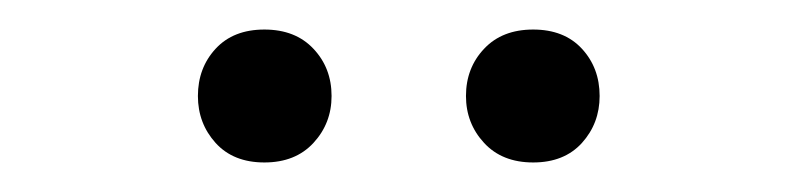

<svg xmlns="http://www.w3.org/2000/svg" viewBox="-20 -663 540 130"><path d="M159 -553Q138 -553 126 -566.2Q114 -579.5 114 -598Q114 -617 126 -630Q138 -643 159 -643Q180 -643 192.2 -630Q204.5 -617 204.5 -598Q204.5 -579.5 192.2 -566.2Q180 -553 159 -553ZM341 -553Q320 -553 307.8 -566.2Q295.5 -579.5 295.5 -598Q295.5 -617 307.8 -630Q320 -643 341 -643Q362 -643 374 -630Q386 -617 386 -598Q386 -579.5 374 -566.2Q362 -553 341 -553Z"/></svg>

Font: Newsreader 16pt Light
Style: Regular
Weight: 300
Designer: Hugues Gentile
Foundry: Production Type
Version: Version 1.003